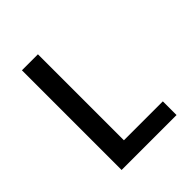

<svg xmlns="http://www.w3.org/2000/svg" viewBox="-200 -868 1001 1001"><g transform="rotate(-45 300.0 -367.5)"><path d="M122 0V-735H240V-101H527V0Z"/></g></svg>

Font: Iosevka Curly Extended
Style: Bold
Weight: 700
Width: 7
Monospace: yes
Designer: Belleve Invis
Foundry: Belleve Invis
Version: Version 11.1.0; ttfautohint (v1.8.3)